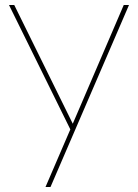

<svg xmlns="http://www.w3.org/2000/svg" viewBox="-20 -748 552 768"><path d="M162 0 265 -239 475 -728H496L182 0ZM266 -221 16 -728H37L280 -235Z"/></svg>

Font: Murecho Thin
Style: Regular
Weight: 100
Designer: Neil Summerour
Foundry: Positype
Version: Version 1.010